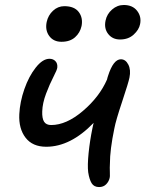

<svg xmlns="http://www.w3.org/2000/svg" viewBox="-20 -756 589 777"><path d="M465.8 -596.2Q435.1 -596.2 417.7 -618.7Q400.4 -641.1 407.2 -672.9Q412.6 -699.2 433.6 -717.5Q454.6 -735.8 481 -735.8Q516.6 -735.8 534.9 -712.2Q553.2 -688.5 546.9 -658.2Q542.5 -635.7 521 -616Q499.5 -596.2 465.8 -596.2ZM229 -586.9Q196.3 -586.9 179.2 -610.4Q162.1 -633.8 168.9 -667Q174.8 -694.3 194.6 -712.6Q214.4 -731 240.2 -731Q280.8 -731 298.6 -707.5Q316.4 -684.1 310.1 -650.9Q304.2 -623.5 283.7 -605.2Q263.2 -586.9 229 -586.9ZM167 -162.1Q111.8 -162.1 83.5 -198.7Q55.2 -235.4 58.1 -293.9Q60.5 -343.3 78.6 -395.3Q96.7 -447.3 124.8 -482.7Q152.8 -518.1 180.2 -518.1Q195.3 -518.1 204.3 -508.5Q213.4 -499 211.9 -482.9Q211.4 -474.1 196.3 -445.1Q181.2 -416 166.5 -377.2Q151.9 -338.4 150.9 -305.2Q149.9 -276.9 158.4 -263.4Q167 -250 187 -250Q248.5 -250 315.4 -306.9Q382.3 -363.8 413.1 -434.1Q413.6 -437 415 -441.9Q416.5 -446.8 417 -448.2Q438.5 -516.1 469.2 -516.1Q488.3 -516.1 499.3 -494.6Q510.3 -473.1 503.9 -441.9Q500 -421.9 474.4 -345Q448.7 -268.1 442.9 -236.8Q424.8 -150.4 424.8 -92.8Q423.8 -79.1 424.6 -58.8Q425.3 -38.6 423.8 -36.1Q420.4 -21 409.4 -10Q398.4 1 380.9 1Q360.4 1 350.8 -14.6Q341.3 -30.3 336.9 -59.1Q333.5 -86.4 338.6 -137Q343.8 -187.5 354 -236.8Q355 -240.2 356.4 -248Q357.9 -255.9 358.9 -258.8Q265.6 -162.1 167 -162.1Z"/></svg>

Font: Shantell Sans Bouncy
Style: Italic
Weight: 400
Italic angle: -11.31°
Designer: Stephen Nixon, Anya Danilova, Shantell Martin
Foundry: Arrow Type
Version: Version 1.006;[9816181b4]